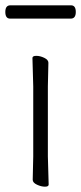

<svg xmlns="http://www.w3.org/2000/svg" viewBox="-21 -693 305 722"><path d="M245 -623H17Q-1 -623 -1 -648Q-1 -673 18 -673H246Q264 -673 264 -648Q264 -623 245 -623ZM102 -17 104 -105V-368L101 -475Q101 -483 115.5 -483Q130 -483 145.5 -475.5Q161 -468 161 -457L159 -368V-105L162 1Q162 9 148 9Q134 9 118 1.5Q102 -6 102 -17Z"/></svg>

Font: ToneOZ-Pinyin-WenKai-Light
Style: Light
Weight: 300
Designer: Fontworks Inc.
Foundry: ToneOZ
Version: Version 0.240331